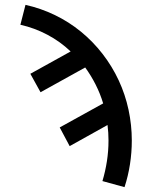

<svg xmlns="http://www.w3.org/2000/svg" viewBox="-20 -548 640 791"><path d="M493 223 402 198Q414 158 420.5 116Q427 74 427 31Q427 15 426 -1Q425 -17 423 -33L267 54L226 -23L405 -122Q393 -162 374 -199.5Q355 -237 331 -270L147 -168L105 -244L271 -336Q228 -377 175 -405Q122 -433 64 -446L85 -528Q148 -514 206 -486Q264 -458 313.5 -417.5Q363 -377 402.5 -326Q442 -275 469 -217Q496 -159 509.5 -96Q523 -33 523 31Q523 80 515.5 128.5Q508 177 493 223Z"/></svg>

Font: Iosevka Aile Medium
Style: Regular
Weight: 500
Designer: Belleve Invis
Foundry: Belleve Invis
Version: Version 27.3.5; ttfautohint (v1.8.4)